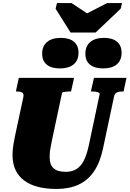

<svg xmlns="http://www.w3.org/2000/svg" viewBox="-20 -1220 848 1257"><path d="M442 -1007H606L770 -1163L779 -1200H681L497 -1105H592L448 -1200H353L344 -1163ZM320 -301Q315 -273 311 -253Q307 -233 306 -218.5Q305 -204 305 -191Q305 -167 311 -149Q317 -131 330 -119Q343 -107 363 -101Q383 -95 410 -95Q451 -95 480.5 -113Q510 -131 529.5 -170Q549 -209 562 -271L632 -602Q634 -609 627 -613Q620 -617 609 -619Q598 -621 586 -621H575L595 -710H808L789 -621H779Q758 -621 744 -614Q730 -607 726 -585L654 -246Q635 -156 595 -97.5Q555 -39 494 -11Q433 17 351 17Q283 17 229.5 3.5Q176 -10 138.5 -38Q101 -66 81.5 -107.5Q62 -149 62 -206Q62 -223 63.5 -240.5Q65 -258 69 -281Q73 -304 79 -333L133 -585Q137 -607 125.5 -614Q114 -621 94 -621H84L103 -710H465L445 -621H434Q425 -621 414 -620Q403 -619 395 -617Q387 -615 386 -611ZM372 -772Q317 -772 286.5 -796.5Q256 -821 256 -869Q256 -918 288 -945Q320 -972 378 -972Q434 -972 464 -947Q494 -922 494 -875Q494 -825 462 -798.5Q430 -772 372 -772ZM655 -772Q600 -772 569.5 -796.5Q539 -821 539 -869Q539 -918 571 -945Q603 -972 661 -972Q716 -972 746 -947Q776 -922 776 -875Q776 -825 744.5 -798.5Q713 -772 655 -772Z"/></svg>

Font: Roboto Serif 20pt Black
Style: Italic
Weight: 900
Italic angle: -10°
Version: Version 1.008